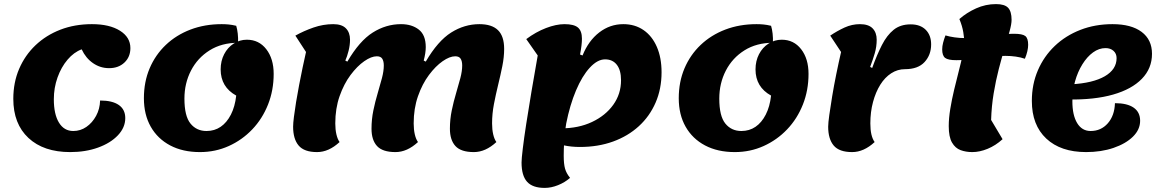

<svg xmlns="http://www.w3.org/2000/svg" viewBox="-20 -718 5679 938"><path d="M323 25Q193 25 119 -44Q45 -113 45 -235Q45 -315 73.5 -381.5Q102 -448 153.5 -497Q205 -546 275 -573Q345 -600 429 -600Q515 -600 566 -568Q617 -536 617 -483Q617 -440 588 -412.5Q559 -385 513 -385Q470 -385 434.5 -409.5Q399 -434 379 -477Q341 -463 310 -426.5Q279 -390 261 -339.5Q243 -289 243 -233Q243 -160 268 -119Q293 -78 338 -78Q373 -78 402 -98Q431 -118 449.5 -152Q468 -186 469 -227Q529 -227 560.5 -205Q592 -183 592 -141Q592 -95 556 -57Q520 -19 459 3Q398 25 323 25Z M957 25Q873 25 811.5 -7.5Q750 -40 716.5 -99Q683 -158 683 -238Q683 -318 711 -384Q739 -450 790 -498.5Q841 -547 910.5 -573.5Q980 -600 1063 -600Q1080 -600 1096.5 -598.5Q1113 -597 1134 -592Q1139 -576 1141.5 -554Q1144 -532 1143 -509Q1063 -509 1004 -472Q945 -435 913 -373Q881 -311 881 -236Q881 -151 910.5 -114.5Q940 -78 989 -78Q1028 -78 1058 -98.5Q1088 -119 1108 -158Q1128 -197 1134 -251Q1096 -272 1077 -304Q1058 -336 1058 -379Q1058 -420 1075 -453Q1092 -486 1121.5 -505Q1151 -524 1186 -524Q1245 -524 1281 -477.5Q1317 -431 1317 -357Q1317 -277 1289.5 -207.5Q1262 -138 1212.5 -86Q1163 -34 1097.5 -4.5Q1032 25 957 25Z M1529 25Q1466 25 1439 -7Q1412 -39 1412 -99Q1412 -116 1416 -147.5Q1420 -179 1426.5 -219.5Q1433 -260 1441.5 -303.5Q1450 -347 1458.5 -388.5Q1467 -430 1475 -464L1423 -544Q1464 -567 1511.5 -583.5Q1559 -600 1608 -600Q1650 -600 1670 -579.5Q1690 -559 1690 -524Q1690 -498 1683 -470Q1676 -442 1667 -422L1677 -417Q1736 -518 1801 -559Q1866 -600 1939 -600Q1992 -600 2026 -573.5Q2060 -547 2060 -488Q2060 -474 2057.5 -457.5Q2055 -441 2050 -422L2060 -417Q2119 -518 2184 -559Q2249 -600 2322 -600Q2383 -600 2413 -570.5Q2443 -541 2443 -479Q2443 -439 2434 -394.5Q2425 -350 2413.5 -303Q2402 -256 2393 -209Q2384 -162 2384 -115Q2384 -85 2389.5 -61.5Q2395 -38 2405 -24Q2352 25 2295 25Q2232 25 2205 -4.5Q2178 -34 2178 -89Q2178 -135 2187 -178.5Q2196 -222 2208 -262Q2220 -302 2229 -336.5Q2238 -371 2238 -398Q2238 -419 2230.5 -431Q2223 -443 2204 -443Q2177 -443 2142.5 -419Q2108 -395 2075.5 -351.5Q2043 -308 2022 -248Q2001 -188 2001 -115Q2001 -85 2006.5 -61.5Q2012 -38 2022 -24Q1969 25 1912 25Q1849 25 1822 -4.5Q1795 -34 1795 -89Q1795 -135 1804 -178.5Q1813 -222 1825 -262Q1837 -302 1846 -336.5Q1855 -371 1855 -398Q1855 -419 1847.5 -431Q1840 -443 1821 -443Q1794 -443 1759.5 -419Q1725 -395 1692.5 -351.5Q1660 -308 1639 -248Q1618 -188 1618 -115Q1618 -85 1623.5 -61.5Q1629 -38 1639 -24Q1586 25 1529 25Z M2813 0Q2771 0 2734 -8Q2728 -23 2725 -44.5Q2722 -66 2722 -91Q2806 -91 2872 -122Q2938 -153 2976 -206Q3014 -259 3014 -326Q3014 -375 2993.5 -401.5Q2973 -428 2936 -428Q2899 -428 2861.5 -387.5Q2824 -347 2794 -276Q2764 -205 2746 -114L2744 -478L2826 -447Q2855 -519 2907.5 -559.5Q2960 -600 3025 -600Q3082 -600 3124 -571Q3166 -542 3189 -489Q3212 -436 3212 -365Q3212 -284 3183 -217Q3154 -150 3101 -101.5Q3048 -53 2975 -26.5Q2902 0 2813 0ZM2641 200Q2582 200 2555 170Q2528 140 2528 76Q2528 58 2534 8Q2540 -42 2551 -113.5Q2562 -185 2576.5 -271Q2591 -357 2607 -447L2551 -527Q2598 -562 2647.5 -581Q2697 -600 2738 -600Q2784 -600 2803.5 -583.5Q2823 -567 2823 -529Q2823 -499 2814 -453Q2805 -407 2792 -349.5Q2779 -292 2765.5 -227Q2752 -162 2743 -93.5Q2734 -25 2734 43Q2734 83 2740.5 106Q2747 129 2765 151Q2740 173 2706.5 186.5Q2673 200 2641 200Z M3570 25Q3486 25 3424.5 -7.5Q3363 -40 3329.5 -99Q3296 -158 3296 -238Q3296 -318 3324 -384Q3352 -450 3403 -498.5Q3454 -547 3523.5 -573.5Q3593 -600 3676 -600Q3693 -600 3709.5 -598.5Q3726 -597 3747 -592Q3752 -576 3754.5 -554Q3757 -532 3756 -509Q3676 -509 3617 -472Q3558 -435 3526 -373Q3494 -311 3494 -236Q3494 -151 3523.5 -114.5Q3553 -78 3602 -78Q3641 -78 3671 -98.5Q3701 -119 3721 -158Q3741 -197 3747 -251Q3709 -272 3690 -304Q3671 -336 3671 -379Q3671 -420 3688 -453Q3705 -486 3734.5 -505Q3764 -524 3799 -524Q3858 -524 3894 -477.5Q3930 -431 3930 -357Q3930 -277 3902.5 -207.5Q3875 -138 3825.5 -86Q3776 -34 3710.5 -4.5Q3645 25 3570 25Z M4143 25Q4080 25 4053 -7Q4026 -39 4026 -99Q4026 -117 4031.5 -156.5Q4037 -196 4045.5 -247.5Q4054 -299 4065.5 -355.5Q4077 -412 4089 -464L4036 -544Q4070 -567 4106 -583.5Q4142 -600 4181 -600Q4223 -600 4243 -579.5Q4263 -559 4263 -524Q4263 -490 4253.5 -457.5Q4244 -425 4231 -391L4241 -386Q4264 -450 4288.5 -498Q4313 -546 4346 -572.5Q4379 -599 4429 -599Q4476 -599 4502.5 -572.5Q4529 -546 4529 -501Q4529 -450 4497 -415Q4465 -380 4401 -380Q4365 -380 4334 -360Q4303 -340 4280.5 -304Q4258 -268 4245 -219.5Q4232 -171 4232 -115Q4232 -53 4253 -24Q4200 25 4143 25Z M4730 25Q4699 25 4673 15.5Q4647 6 4631 -21.5Q4615 -49 4615 -102Q4615 -140 4622.5 -186Q4630 -232 4641.5 -280Q4653 -328 4664.5 -372.5Q4676 -417 4683.5 -452.5Q4691 -488 4691 -508Q4691 -531 4686 -561Q4681 -591 4667 -625Q4702 -656 4748.5 -677Q4795 -698 4846 -698Q4888 -698 4905 -680Q4922 -662 4922 -621Q4922 -601 4912.5 -566Q4903 -531 4888.5 -484Q4874 -437 4859.5 -381Q4845 -325 4834.5 -262Q4824 -199 4822 -132L4878 -38Q4844 -7 4805 9Q4766 25 4730 25ZM4652 -424Q4612 -424 4597.5 -435Q4583 -446 4583 -477Q4583 -492 4587.5 -509.5Q4592 -527 4599 -545Q4619 -539 4643.5 -535.5Q4668 -532 4693 -532Q4756 -532 4815.5 -542.5Q4875 -553 4934 -553Q4975 -553 4989 -542Q5003 -531 5003 -499Q5003 -485 4999 -467.5Q4995 -450 4987 -431Q4967 -438 4942.5 -441.5Q4918 -445 4893 -445Q4830 -445 4770.5 -434.5Q4711 -424 4652 -424Z M5286 25Q5162 25 5091.5 -41Q5021 -107 5021 -225Q5021 -306 5050.5 -374.5Q5080 -443 5133 -493.5Q5186 -544 5258 -572Q5330 -600 5415 -600Q5507 -600 5557.5 -562Q5608 -524 5608 -455Q5608 -384 5558.5 -333Q5509 -282 5418 -256Q5327 -230 5200 -232L5213 -306Q5320 -312 5377.5 -345.5Q5435 -379 5435 -434Q5435 -456 5420 -469.5Q5405 -483 5381 -483Q5349 -483 5320 -462Q5291 -441 5268 -404Q5245 -367 5232 -320.5Q5219 -274 5219 -223Q5219 -155 5242.5 -116.5Q5266 -78 5308 -78Q5359 -78 5392 -115.5Q5425 -153 5427 -214Q5487 -214 5518.5 -192Q5550 -170 5550 -128Q5550 -85 5515 -50.5Q5480 -16 5420 4.5Q5360 25 5286 25Z"/></svg>

Font: Lemonada
Style: Regular
Weight: 400
Designer: Mohamed Gaber (Arabic), Eduardo Tunni (Latin)
Foundry: Kief Type Foundry
Version: Version 4.005